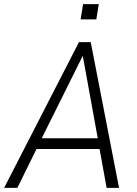

<svg xmlns="http://www.w3.org/2000/svg" viewBox="-31 -909 665 929"><path d="M-11 0 351 -705H408L545 0H485L448 -203L473 -188H122L153 -203L53 0ZM368 -636 165 -228 151 -240H461L444 -229L370 -636ZM359 -815 371 -889H447L435 -815Z"/></svg>

Font: Nunito Sans 10pt Condensed Light
Style: Italic
Weight: 300
Width: 3
Italic angle: -9°
Designer: Vernon Adams
Foundry: Vernon Adams
Version: Version 3.101;gftools[0.9.27]